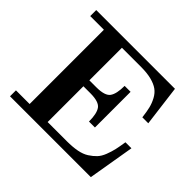

<svg xmlns="http://www.w3.org/2000/svg" viewBox="-158 -876 1071 1071"><g transform="rotate(45 377.5 -340.0)"><path d="M39.1 0V-46.9H147V-632.8H39.1V-680.2H660.2L690.9 -439H644Q639.2 -480 632.6 -506.6Q626 -533.2 612.1 -559.1Q598.1 -585 577.1 -600.1Q556.2 -615.2 522 -624Q487.8 -632.8 440.9 -632.8H289.1V-376H344.2Q411.1 -376 430.7 -403.1Q450.2 -430.2 450.2 -493.2H497.1V-211.9H450.2Q450.2 -274.9 430.7 -302Q411.1 -329.1 344.2 -329.1H289.1V-46.9H440.9Q485.8 -46.9 520.5 -53.5Q555.2 -60.1 579.1 -75.4Q603 -90.8 619.6 -108.4Q636.2 -126 647.2 -154.5Q658.2 -183.1 664.1 -209Q669.9 -234.9 675.8 -273.9H723.1L676.8 0Z"/></g></svg>

Font: CMU Serif
Style: Bold
Weight: 700
Version: Version 0.7.0